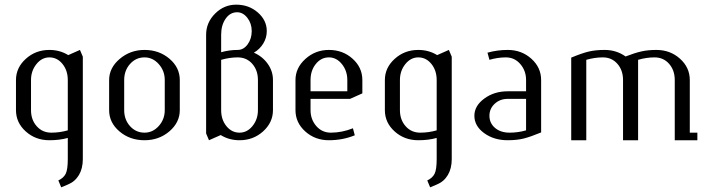

<svg xmlns="http://www.w3.org/2000/svg" viewBox="-20 -596 3016 816"><path d="M47.9 -127.9V-255.9Q47.9 -308.1 89.6 -345.9Q131.3 -383.8 189.9 -383.8Q234.4 -383.8 270 -361.8L319.8 -383.8L332 -355V80.1Q332 120.1 315.4 147.9Q298.8 175.8 269 188L240.2 200.2L228 170.9Q250.5 160.2 259.3 142.3Q268.1 124.5 268.1 80.1V-9.8Q233.9 0 189.9 0Q130.9 0 89.4 -37.4Q47.9 -74.7 47.9 -127.9ZM111.8 -127.9Q111.8 -86.9 136 -59.6Q160.2 -32.2 198.2 -32.2Q233.9 -32.2 268.1 -42V-255.9Q268.1 -296.4 245.6 -324.2Q223.1 -352.1 189.9 -352.1Q157.7 -352.1 134.8 -323.5Q111.8 -294.9 111.8 -255.9Z M443.8 -127.9V-255.9Q443.8 -307.6 488.8 -345.7Q533.7 -383.8 594.2 -383.8Q656.2 -383.8 700.2 -346.4Q744.1 -309.1 744.1 -255.9V-127.9Q744.1 -75.7 700 -37.8Q655.8 0 594.2 0Q531.7 0 487.8 -37.4Q443.8 -74.7 443.8 -127.9ZM507.8 -127.9Q507.8 -87.4 532.7 -59.8Q557.6 -32.2 594.2 -32.2Q629.4 -32.2 654.8 -60.5Q680.2 -88.9 680.2 -127.9V-255.9Q680.2 -294.9 654.8 -323.5Q629.4 -352.1 594.2 -352.1Q557.6 -352.1 532.7 -324.2Q507.8 -296.4 507.8 -255.9Z M856 -28.8V-448.2Q856 -500 894 -538.1Q932.1 -576.2 983.9 -576.2Q1037.6 -576.2 1075.7 -543Q1113.8 -509.8 1113.8 -463.9Q1113.8 -435.5 1099.1 -411.4Q1084.5 -387.2 1059.1 -372.1Q1095.7 -356 1117.9 -324.7Q1140.1 -293.5 1140.1 -255.9V-127.9Q1140.1 -75.7 1098.4 -37.8Q1056.6 0 998 0Q953.6 0 918 -22L868.2 0ZM919.9 -127.9Q919.9 -87.4 942.4 -59.8Q964.8 -32.2 998 -32.2Q1030.3 -32.2 1053.2 -60.5Q1076.2 -88.9 1076.2 -127.9V-255.9Q1076.2 -297.4 1052.2 -324.7Q1028.3 -352.1 990.2 -352.1Q956.1 -352.1 919.9 -341.8ZM919.9 -374Q954.1 -383.8 990.2 -383.8Q1015.1 -383.8 1032.5 -407.5Q1049.8 -431.2 1049.8 -463.9Q1049.8 -496.6 1031.2 -520.3Q1012.7 -543.9 987.8 -543.9Q958 -543.9 939 -516.6Q919.9 -489.3 919.9 -448.2Z M1235.8 -127.9V-255.9Q1235.8 -307.6 1278.1 -345.7Q1320.3 -383.8 1377.9 -383.8Q1437 -383.8 1478.5 -346.4Q1520 -309.1 1520 -255.9V-199.2L1467.8 -175.8H1299.8V-127.9Q1299.8 -88.4 1324.2 -60.3Q1348.6 -32.2 1386.2 -32.2Q1433.1 -32.2 1480 -50.8L1487.8 -21Q1436.5 0 1377.9 0Q1318.8 0 1277.3 -37.4Q1235.8 -74.7 1235.8 -127.9ZM1299.8 -208H1456.1V-255.9Q1456.1 -294.9 1433.1 -323.5Q1410.2 -352.1 1377.9 -352.1Q1344.7 -352.1 1322.3 -324.2Q1299.8 -296.4 1299.8 -255.9Z M1615.7 -127.9V-255.9Q1615.7 -308.1 1657.5 -345.9Q1699.2 -383.8 1757.8 -383.8Q1802.2 -383.8 1837.9 -361.8L1887.7 -383.8L1899.9 -355V80.1Q1899.9 120.1 1883.3 147.9Q1866.7 175.8 1836.9 188L1808.1 200.2L1795.9 170.9Q1818.4 160.2 1827.1 142.3Q1835.9 124.5 1835.9 80.1V-9.8Q1801.8 0 1757.8 0Q1698.7 0 1657.2 -37.4Q1615.7 -74.7 1615.7 -127.9ZM1679.7 -127.9Q1679.7 -86.9 1703.9 -59.6Q1728 -32.2 1766.1 -32.2Q1801.8 -32.2 1835.9 -42V-255.9Q1835.9 -296.4 1813.5 -324.2Q1791 -352.1 1757.8 -352.1Q1725.6 -352.1 1702.6 -323.5Q1679.7 -294.9 1679.7 -255.9Z M1996.1 -104Q1996.1 -146 2038.1 -177Q2080.1 -208 2137.7 -208H2215.8V-255.9Q2215.8 -295.4 2191.4 -323.7Q2167 -352.1 2129.9 -352.1Q2095.7 -352.1 2060.1 -341.8L2051.8 -372.1Q2093.3 -383.8 2137.7 -383.8Q2196.8 -383.8 2238.3 -346.4Q2279.8 -309.1 2279.8 -255.9V-33.2Q2234.9 -14.6 2205.8 -7.3Q2176.8 0 2137.7 0Q2079.1 0 2037.6 -30.3Q1996.1 -60.5 1996.1 -104ZM2060.1 -104Q2060.1 -72.8 2083.7 -52.5Q2107.4 -32.2 2146 -32.2Q2181.6 -32.2 2215.8 -42V-175.8H2137.7Q2105 -175.8 2082.5 -155Q2060.1 -134.3 2060.1 -104Z M2407.7 0V-351.1Q2452.1 -369.6 2481.2 -376.7Q2510.3 -383.8 2549.8 -383.8Q2599.6 -383.8 2638.7 -356Q2677.7 -371.1 2705.6 -377.4Q2733.4 -383.8 2769.5 -383.8Q2828.6 -383.8 2870.1 -346.4Q2911.6 -309.1 2911.6 -255.9V-32.2H2943.8V0H2847.7V-255.9Q2847.7 -297.4 2823.7 -324.7Q2799.8 -352.1 2761.7 -352.1Q2727.5 -352.1 2691.9 -341.8V0H2627.9V-255.9Q2627.9 -297.4 2604 -324.7Q2580.1 -352.1 2542 -352.1Q2507.8 -352.1 2471.7 -341.8V0Z"/></svg>

Font: Gawaa
Style: Regular
Weight: 400
Designer: T. Christopher White
Version: Version 1.0